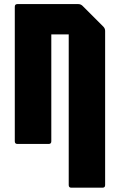

<svg xmlns="http://www.w3.org/2000/svg" viewBox="-20 -686 572 915"><path d="M63 0Q50.5 0 50.5 -12.5V-654Q50.5 -666.5 63 -666.5H353Q364.5 -666.5 373 -658.5L473 -558.5Q481 -550 481 -538.5V196Q481 208.5 468.5 208.5H320Q307.5 208.5 307.5 196V-522H224.5V-12.5Q224.5 0 212 0Z"/></svg>

Font: Jaro 24pt
Style: Regular
Weight: 400
Designer: Agyei Archer, Celine Hurka, Mirko Velimirović
Version: Version 1.000